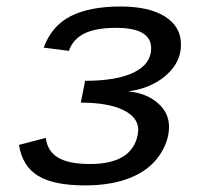

<svg xmlns="http://www.w3.org/2000/svg" viewBox="-20 -558 640 588"><path d="M240.7 9.8Q144 9.8 96.2 -19.8Q48.3 -49.3 38.1 -114.3L120.1 -135.7Q125.5 -94.2 158.4 -75Q191.4 -55.7 255.4 -55.7Q384.8 -55.7 401.9 -146L403.3 -160.2Q403.3 -199.2 356.7 -221.4Q310.1 -243.7 227.5 -243.7L240.7 -310.5Q337.9 -310.5 390.4 -336.4Q442.9 -362.3 442.9 -410.2Q442.9 -472.7 335.9 -472.7Q272.5 -472.7 237.8 -455.1Q203.1 -437.5 190.9 -402.3L113.8 -412.1Q138.2 -479 196.5 -508.5Q254.9 -538.1 349.1 -538.1Q437 -538.1 485.6 -507.1Q534.2 -476.1 534.2 -422.4Q534.2 -383.8 512.7 -353.8Q491.2 -323.7 454.3 -303.7Q417.5 -283.7 375 -278.8V-277.8Q428.2 -272.5 462.9 -242.7Q497.6 -212.9 497.6 -169.9Q497.6 -124 467 -80.3Q436.5 -36.6 378.7 -13.4Q320.8 9.8 240.7 9.8Z"/></svg>

Font: Liberation Mono
Style: Italic
Weight: 400
Italic angle: -12°
Monospace: yes
Designer: Steve Matteson
Foundry: Ascender Corporation
Version: Version 2.1.5